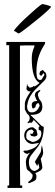

<svg xmlns="http://www.w3.org/2000/svg" viewBox="-20 -923 270 943"><path d="M188 -903Q193 -903 211.5 -898Q230 -893 230 -890V-888Q221 -875 174 -836L114 -788Q77 -759 72 -759Q67 -759 62 -764Q54 -770 48 -771Q54 -784 96 -825Q180 -903 188 -903ZM102 -413V-415Q102 -423 109 -438Q116 -453 124 -464L131 -475L122 -474Q109 -481 110 -487L113 -513L115 -503L126 -492L140 -496L146 -502V-498Q159 -501 174 -516Q136 -536 136 -637Q136 -667 149 -694V-700H104L78 -699V-128Q79 -73 79 -12H89V0H17V-12H25V-701H11V-717H201Q203 -709 196 -700Q159 -642 159 -572Q159 -544 166 -534L176 -530Q180 -530 185 -533L198 -555L197 -560L193 -564L186 -553L180 -551L173 -559L177 -572L188 -579Q189 -578 191 -579Q197 -571 204 -566Q208 -559 208 -548Q208 -538 196 -525Q189 -518 173 -502.5Q157 -487 148.5 -478Q140 -469 130 -452.5Q120 -436 116 -418L113 -402Q113 -371 136 -371Q163 -371 175 -405L169 -417Q157 -416 154 -398Q154 -395 143 -390L139 -392Q136 -400 136 -408Q136 -427 163 -427Q156 -436 151 -454L153 -465L158 -472L174 -481L179 -478L167 -465Q167 -456 166 -455L172 -438L184 -421Q188 -409 188 -398Q188 -359 134 -359H129L185 -304L195 -300Q195 -234 158 -192L134 -162Q122 -147 122 -128Q122 -87 150 -83Q173 -92 173 -101Q173 -104 171 -110Q169 -116 169 -117L167 -120L164 -109H162L151 -128Q156 -137 166.5 -153.5Q177 -170 179 -174Q182 -180 182.5 -191.5Q183 -203 186 -209Q192 -185 192 -173Q192 -161 180 -143Q188 -109 188 -101Q188 -85 153 -73Q159 -66 159 -56Q159 -44 154.5 -39Q150 -34 139 -30Q128 -26 124 -24H119V-30Q140 -43 140 -59V-65L122 -84L121 -83L112 -92Q107 -112 107 -128Q107 -148 125 -170L126 -173L114 -167L102 -171L94 -181L104 -184L111 -183Q137 -190 148 -196.5Q159 -203 172 -221L140 -216Q123 -216 111 -228.5Q99 -241 99 -258Q99 -275 111 -286.5Q123 -298 140 -298L145 -296L159 -285L164 -262V-260L160 -256L149 -252L133 -256L129 -262Q129 -272 137 -264L139 -265L146 -278Q140 -286 134 -287Q109 -283 109 -257V-246L115 -237L138 -226Q156 -226 169.5 -238Q183 -250 183 -266Q183 -277 180.5 -280Q178 -283 170 -285V-298L175 -303Q172 -308 144 -336V-330L135 -320L126 -321L118 -318H115V-320Q120 -328 123 -330Q126 -339 126 -344Q126 -355 113 -365L102 -385Z"/></svg>

Font: Bukvitsa
Style: Regular
Weight: 500
Foundry: Ponomar Technologies, Inc.
Version: Version 1.1